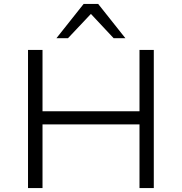

<svg xmlns="http://www.w3.org/2000/svg" viewBox="-20 -960 929 980"><path d="M123 0V-705H197V-392H692V-705H765V0H692V-325H197V0ZM268 -765 407 -940H481L620 -765H560L444 -889L327 -765Z"/></svg>

Font: Nunito Sans 7pt SemiExpanded Light
Style: Regular
Weight: 300
Width: 6
Designer: Vernon Adams
Foundry: Vernon Adams
Version: Version 3.101;gftools[0.9.27]